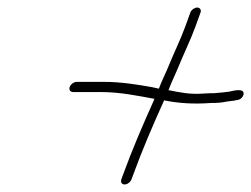

<svg xmlns="http://www.w3.org/2000/svg" viewBox="-20 -546 666 509"><path d="M484.7 -513 470.9 -475C458.6 -441.2 441.8 -407.4 427.4 -372C419.1 -351.5 408.4 -330.9 401.2 -311L382.7 -315C345.7 -321.6 301.2 -329 255.7 -329H183.7C176.1 -329 167.6 -323 164.8 -315.5C162.1 -308 166.2 -302 173.9 -302H245.9C299.7 -302 345.7 -291.8 389.4 -284L387.9 -280C358.7 -215.1 330.5 -149.7 305.5 -81L301.8 -71C299 -63.3 302.7 -57 310.2 -57C317.8 -57 326 -63.3 328.8 -71L332.5 -81C357.4 -149.3 384.9 -213.1 414.2 -278L414.9 -280C452.5 -272.3 492.8 -269.5 539.4 -273C558.1 -273 567.6 -273.9 582.8 -277L599.5 -279L609.3 -281C616 -281 624.2 -288.3 625.6 -295.5C628.7 -312.6 603 -306.6 587.3 -303L570.6 -301C565 -300.3 557.4 -299.7 547.8 -299C538.5 -299 529 -298.7 519.5 -298C482.4 -295.2 457.2 -301.1 426.7 -307C434.1 -327.3 445.7 -350.6 454 -371C468.4 -406.3 485.5 -441 497.9 -475L511.7 -513C514.2 -519.9 509.9 -526 503 -526C496 -526 487.2 -519.9 484.7 -513Z"/></svg>

Font: Take Off
Style: Drunk
Weight: 400
Foundry: Cannot Into Space Fonts
Version: Version 0.89